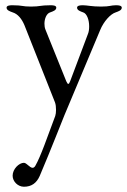

<svg xmlns="http://www.w3.org/2000/svg" viewBox="-20 -425 483 730"><path d="M28 -378C48 -372 63 -353 73 -329L189 -36C192 -28 193 -18 193 -7C193 2 192 10 190 16C161 93 135 170 114 206C111 211 107 213 104 213C93 213 81 194 71 194C52 194 28 218 28 243C28 265 48 285 71 285C100 285 119 271 131 244C172 148 221 22 225 13L361 -311C374 -343 400 -372 420 -378C431 -382 443 -386 443 -396C443 -404 430 -405 423 -405H420C401 -405 399 -400 364 -400C329 -400 311 -405 296 -405H293C286 -405 273 -404 273 -396C273 -386 285 -382 296 -378C310 -374 319 -350 319 -325C319 -315 318 -304 314 -295L247 -117C242 -103 238 -102 232 -116L153 -312C150 -319 149 -327 149 -335C149 -354 157 -374 171 -378C182 -382 194 -386 194 -396C194 -404 182 -405 174 -405H171C132 -405 133 -400 98 -400C63 -400 67 -405 28 -405H25C18 -405 5 -404 5 -396C5 -386 17 -382 28 -378Z"/></svg>

Font: EB Garamond 12
Style: Regular
Weight: 400
Version: Version 0.016+